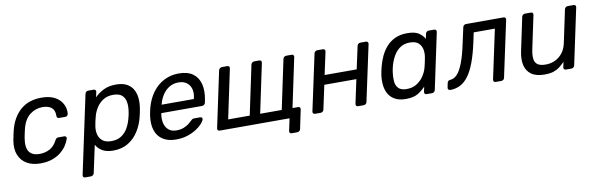

<svg xmlns="http://www.w3.org/2000/svg" viewBox="-49 -973 4990 1605"><g transform="rotate(-10 2446.5 -170.0)"><path d="M224.6 10Q158.4 10 111.1 -17.3Q63.8 -44.6 43 -96.4Q22.1 -148.3 34.8 -219.8Q37.8 -235 42.8 -259.8Q47.8 -284.6 51.8 -300Q78.3 -407.7 147.7 -468.9Q217.1 -530 326.1 -530Q384.8 -530 423.8 -513.6Q462.8 -497.2 485.2 -470.8Q507.6 -444.4 515.6 -415.2Q523.6 -386.1 520.6 -360.4Q519.6 -350.2 513.2 -343.8Q506.7 -337.4 497.4 -337.4H445.4Q435.2 -337.4 429.7 -342.1Q424.2 -346.8 424.4 -358.3Q425.3 -407.2 397.9 -429Q370.4 -450.8 322.1 -450.8Q262.6 -450.8 214.5 -413.9Q166.4 -377 146.2 -295Q142.1 -278.7 138.1 -259.2Q134.1 -239.6 131.2 -224.8Q117.3 -142.4 144.2 -105.8Q171 -69.2 230.6 -69.2Q277 -69.2 316.3 -89Q355.6 -108.7 380.8 -157.7Q387.6 -169.9 393.2 -174.2Q398.8 -178.5 408.9 -178.5H460.1Q469.5 -178.5 474.5 -172.1Q479.4 -165.7 476.4 -155.6Q469 -130.6 450.8 -102Q432.6 -73.3 402.4 -47.8Q372.2 -22.4 328.1 -6.2Q283.9 10 224.6 10Z M572 190Q561.8 190 557 183.6Q552.3 177.3 554.3 167.1L695.9 -497.1Q697.9 -507.3 705.3 -513.6Q712.8 -520 723 -520H768.7Q778.9 -520 784.2 -513.6Q789.4 -507.3 787.4 -497.1L778 -453.2Q809.4 -486.3 854.1 -508.2Q898.7 -530 958.9 -530Q1015.1 -530 1050.4 -511Q1085.7 -492 1104.1 -459.2Q1122.6 -426.4 1126.4 -384.1Q1130.2 -341.7 1121.7 -294.1Q1119.3 -277.8 1115.4 -260Q1111.5 -242.2 1107.3 -225.7Q1092.2 -163.9 1058.4 -110.1Q1024.6 -56.3 971.3 -23.1Q918.1 10 843.9 10Q785.6 10 750.5 -11.3Q715.3 -32.6 698.5 -65.4L648.6 167.1Q646.6 177.3 638.7 183.6Q630.7 190 620.5 190ZM840.3 -70.7Q891.8 -70.7 926 -93.1Q960.1 -115.6 981 -152.1Q1001.9 -188.7 1012.8 -231.1Q1017 -246.1 1020.2 -260Q1023.4 -273.9 1025.2 -288.9Q1032.1 -331.3 1026.4 -367.9Q1020.8 -404.4 996.4 -426.9Q972.1 -449.3 920.6 -449.3Q870.9 -449.3 835.3 -426.1Q799.7 -402.8 778 -367.5Q756.3 -332.1 747.2 -295.4Q742.9 -279.1 737.8 -256.9Q732.8 -234.7 730.4 -218.2Q724.4 -182.7 731.8 -148.9Q739.3 -115.2 765.9 -92.9Q792.4 -70.7 840.3 -70.7Z M1377.5 10Q1309.2 10 1264.5 -18.9Q1219.8 -47.8 1202.7 -101.2Q1185.6 -154.6 1196.4 -227.3Q1198.3 -239.9 1202.7 -260.6Q1207.2 -281.3 1210.6 -293.6Q1230.6 -365 1270.4 -418.3Q1310.2 -471.6 1366.9 -500.8Q1423.6 -530 1492.3 -530Q1567.6 -530 1611.9 -497.8Q1656.2 -465.6 1670.9 -406.9Q1685.6 -348.3 1669.7 -269.4L1666.2 -251.6Q1664.2 -241.4 1655.8 -235Q1647.4 -228.6 1637.2 -228.6H1292.1Q1292.1 -228.4 1291.6 -225Q1291.1 -221.6 1290.3 -219.6Q1283.9 -179.3 1292.1 -143.8Q1300.3 -108.4 1325.7 -86.3Q1351.1 -64.3 1392.7 -64.3Q1428.7 -64.3 1455.3 -75.2Q1481.8 -86.2 1499 -99.6Q1516.2 -113.1 1523.2 -120.5Q1535 -132.7 1540.7 -135.2Q1546.4 -137.7 1557.6 -137.7H1606Q1615.2 -137.7 1620.2 -132.2Q1625.2 -126.6 1623 -117.4Q1618.8 -102.4 1599.7 -80.8Q1580.5 -59.2 1547.7 -38.2Q1514.9 -17.3 1471.7 -3.7Q1428.6 10 1377.5 10ZM1306.9 -297.6H1580.3L1581.1 -301Q1592.6 -345.7 1583.3 -380.9Q1574 -416 1547 -436.3Q1520 -456.6 1476.9 -456.6Q1433.9 -456.6 1399.8 -436.3Q1365.7 -416 1342.5 -380.9Q1319.2 -345.7 1307.7 -301Z M2336.1 126.3Q2325.9 126.3 2321.2 119.9Q2316.4 113.5 2318.4 103.3L2340.3 0H1748Q1737.8 0 1732.6 -6.4Q1727.4 -12.7 1729.4 -22.9L1830.1 -497.1Q1832.1 -507.3 1840 -513.6Q1848 -520 1858.2 -520H1903.7Q1913.9 -520 1918.7 -513.6Q1923.4 -507.3 1921.4 -497.1L1833.3 -79.9H2016.4L2104.6 -497.1Q2106.6 -507.3 2114.5 -513.6Q2122.5 -520 2132.7 -520H2175.4Q2185.6 -520 2190.3 -513.6Q2195.1 -507.3 2193.1 -497.1L2105 -79.9H2288.1L2376.3 -497.1Q2378.3 -507.3 2386.2 -513.6Q2394.2 -520 2404.4 -520H2449.9Q2460.1 -520 2464.8 -513.6Q2469.6 -507.3 2467.6 -497.1L2379.5 -79.9H2427.2Q2437.4 -79.9 2442.2 -73.6Q2447 -67.2 2445 -57L2411.4 103.3Q2409.4 113.5 2401.5 119.9Q2393.5 126.3 2383.3 126.3Z M2557.2 0Q2547 0 2541.7 -6.4Q2536.4 -12.7 2538.4 -22.9L2640.1 -497.1Q2642.1 -507.3 2649.5 -513.6Q2657 -520 2667.2 -520H2714.6Q2724.7 -520 2730 -513.6Q2735.3 -507.3 2733.3 -497.1L2691.7 -305.3H2964L3005.6 -497.1Q3007.6 -507.3 3015 -513.6Q3022.5 -520 3032.7 -520H3080.1Q3090.2 -520 3095.5 -513.6Q3100.8 -507.3 3098.8 -497.1L2997.2 -22.9Q2995.2 -12.7 2987.7 -6.4Q2980.2 0 2970.1 0H2922.7Q2912.5 0 2907.2 -6.4Q2901.9 -12.7 2903.9 -22.9L2947.3 -225.4H2675.1L2631.7 -22.9Q2629.7 -12.7 2622.2 -6.4Q2614.7 0 2604.6 0Z M3327.4 10Q3272.3 10 3236.2 -9.4Q3200.1 -28.8 3180.8 -62.4Q3161.6 -96 3157.1 -139.2Q3152.6 -182.4 3160.1 -229.9Q3162.7 -246.4 3165.8 -260.2Q3168.9 -273.9 3173.1 -290.2Q3184.8 -337.1 3204.9 -379.7Q3225.1 -422.4 3255.7 -456.5Q3286.4 -490.6 3329.8 -510.3Q3373.3 -530 3430.8 -530Q3495.1 -530 3527.8 -508.7Q3560.4 -487.4 3577.8 -456.4L3586.4 -497.1Q3588.4 -507.3 3595.9 -513.6Q3603.4 -520 3613.6 -520H3659.1Q3669.2 -520 3674.5 -513.6Q3679.8 -507.3 3677.8 -497.1L3577.2 -22.9Q3575.2 -12.7 3567.7 -6.4Q3560.2 0 3550.1 0H3504.4Q3494.2 0 3488.9 -6.4Q3483.6 -12.7 3485.6 -22.9L3494.7 -65.4Q3463.9 -32.8 3427.3 -11.4Q3390.8 10 3327.4 10ZM3348.2 -70.7Q3398.1 -70.7 3434.5 -93.9Q3470.9 -117.2 3493.8 -152.5Q3516.8 -187.9 3525.8 -224.6Q3530.2 -241.1 3534.8 -263.3Q3539.4 -285.5 3542.4 -301.8Q3549.5 -337.3 3543.3 -371.1Q3537 -404.8 3512.5 -427.1Q3487.9 -449.3 3439.2 -449.3Q3392 -449.3 3358.5 -426.9Q3324.9 -404.4 3303.3 -367.9Q3281.7 -331.3 3269.2 -288.9Q3265.2 -273.9 3262 -260Q3258.8 -246.1 3256.8 -231.1Q3250.7 -188.7 3253.9 -152.1Q3257 -115.6 3279 -93.1Q3301 -70.7 3348.2 -70.7Z M3704.7 0Q3694.5 0 3689.2 -6.8Q3683.9 -13.6 3685.9 -23.7L3693.6 -61.3Q3698.8 -82.5 3719.3 -83.4Q3750.6 -84.4 3777.7 -112.5Q3804.7 -140.6 3829.1 -203.4Q3853.4 -266.1 3874.6 -368.6L3902.8 -497.1Q3904.8 -507.3 3912.2 -513.6Q3919.7 -520 3929.9 -520H4247.7Q4257.9 -520 4263.2 -513.6Q4268.5 -507.3 4266.5 -497.1L4164.9 -22.9Q4163.7 -12.7 4155.8 -6.4Q4147.9 0 4137.7 0H4090.4Q4080.2 0 4075.3 -6.4Q4070.4 -12.7 4071.6 -22.9L4160.8 -440.1H3981.1L3963.7 -358.3Q3942.9 -261.8 3917.3 -193.3Q3891.8 -124.8 3860.4 -82.2Q3828.9 -39.6 3790.3 -19.8Q3751.7 0 3704.7 0Z M4504.8 10Q4433.6 10 4393.3 -18.5Q4352.9 -46.9 4341.2 -97.8Q4329.5 -148.6 4343.3 -214.6L4402.9 -497.1Q4404.9 -507.3 4412.8 -513.6Q4420.8 -520 4431 -520H4480.6Q4490.8 -520 4495.6 -513.6Q4500.4 -507.3 4498.4 -497.1L4439.7 -219.9Q4429.2 -171.1 4432.7 -137.5Q4436.1 -104 4458.7 -87.3Q4481.2 -70.7 4528.9 -70.7Q4594.4 -70.7 4643.3 -110.3Q4692.2 -149.9 4707.1 -219.9L4765.8 -497.1Q4767.8 -507.3 4775.7 -513.6Q4783.7 -520 4793.9 -520H4843.3Q4853.5 -520 4858.3 -513.6Q4863.1 -507.3 4861.1 -497.1L4760.4 -22.9Q4758.4 -12.7 4751 -6.4Q4743.5 0 4733.3 0H4686.7Q4676.5 0 4671.2 -6.4Q4665.9 -12.7 4667.9 -22.9L4677.4 -67.3Q4654.8 -44.1 4631.9 -26.6Q4609 -9.1 4579.4 0.5Q4549.8 10 4504.8 10Z"/></g></svg>

Font: Rubik Light
Style: Italic
Weight: 300
Italic angle: -12°
Designer: Hubert and Fischer
Foundry: Hubert and Fischer
Version: Version 2.300;gftools[0.9.30]